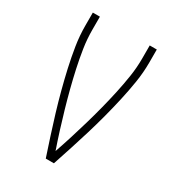

<svg xmlns="http://www.w3.org/2000/svg" viewBox="-178 -838 855 941"><g transform="rotate(30 250.0 -367.5)"><path d="M227 0Q209 -54 191.5 -108Q174 -162 157.5 -216.5Q141 -271 126.5 -326Q112 -381 99.5 -436.5Q87 -492 78 -548.5Q69 -605 69 -662V-735H109V-662Q109 -609 117 -557.5Q125 -506 136 -455.5Q147 -405 160 -354.5Q173 -304 187.5 -254Q202 -204 217.5 -154.5Q233 -105 250 -56Q267 -105 282.5 -154.5Q298 -204 312.5 -254Q327 -304 340 -354.5Q353 -405 364 -455.5Q375 -506 383 -557.5Q391 -609 391 -662V-735H431V-662Q431 -605 422 -548.5Q413 -492 400.5 -436.5Q388 -381 373.5 -326Q359 -271 342.5 -216.5Q326 -162 308.5 -108Q291 -54 273 0Z"/></g></svg>

Font: Zed Sans Extralight
Style: Regular
Weight: 200
Designer: Belleve Invis
Foundry: Belleve Invis
Version: Version 1.0.0; ttfautohint (v1.8.4)